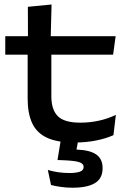

<svg xmlns="http://www.w3.org/2000/svg" viewBox="-20 -636 583 875"><path d="M320 13.5Q240.5 13.5 193.8 -8.5Q147 -30.5 126.5 -75Q106 -119.5 106 -186V-419H214V-197.5Q214 -136 243.5 -106.5Q273 -77 346 -77Q390 -77 431.5 -86.2Q473 -95.5 508 -112.5L497 -20Q462.5 -4.5 417.2 4.5Q372 13.5 320 13.5ZM4 -387V-471H507L495.5 -387ZM107.5 -461 107 -605 215 -615.5 211 -461ZM339 -10 322.5 77.5 283 45Q294.5 45 305.8 45Q317 45 328 45.5Q391 48 419.2 68.5Q447.5 89 447.5 128.5V131.5Q447.5 177 413 198.2Q378.5 219.5 310 219.5Q283 219.5 257 215.8Q231 212 212.5 207L198 138.5Q219.5 145 244.2 148.8Q269 152.5 297 152.5Q326.5 152.5 343.8 146.5Q361 140.5 361 125.5V124.5Q361 109 339.5 102.5Q318 96 263.5 94Q254 93.5 249.8 93.5Q245.5 93.5 242 93.5L259 -10Z"/></svg>

Font: Anek Latin Expanded Medium
Style: Regular
Weight: 500
Width: 7
Designer: Yesha Goshar
Foundry: Ek Type
Version: Version 1.003